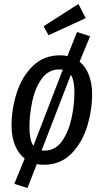

<svg xmlns="http://www.w3.org/2000/svg" viewBox="-20 -816 521 965"><path d="M443 -343Q443 -262 418 -180.5Q393 -99 338.5 -43.5Q284 12 200 12Q182 12 165 9L118 129L52 108L104 -19Q72 -44 55 -87Q38 -130 38 -184Q38 -266 63.5 -347.5Q89 -429 144 -483.5Q199 -538 282 -538Q304 -538 319 -534L367 -655L433 -634L380 -506Q411 -481 427 -438.5Q443 -396 443 -343ZM128 -176Q128 -113 147 -84L149 -86L295 -464L296 -466Q290 -467 278 -467Q223 -467 189.5 -420Q156 -373 142 -306Q128 -239 128 -176ZM354 -351Q354 -413 336 -440L190 -62L189 -60Q194 -59 204 -59Q258 -59 291.5 -106.5Q325 -154 339.5 -221.5Q354 -289 354 -351ZM411 -725 224 -639 199 -684 374 -796Z"/></svg>

Font: Fira Sans Compressed
Style: Italic
Weight: 400
Width: 1
Italic angle: -8°
Designer: bBox Type GmbH & Carrois Corporate GbR & Edenspiekermann AG
Foundry: bBox Type GmbH & Carrois Corporate GbR & Edenspiekermann AG
Version: Version 4.301